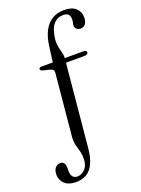

<svg xmlns="http://www.w3.org/2000/svg" viewBox="-245 -799 818 1116"><g transform="rotate(-20 163.5 -241.0)"><path d="M208.5 -455 158.5 72Q153 136.5 135 173.2Q117 210 89.2 225.5Q61.5 241 25 241Q-20.5 241 -44.8 217.8Q-69 194.5 -69 161.5Q-69 135.5 -56.8 120.5Q-44.5 105.5 -25.5 105.5Q-13.5 105.5 -6.5 111.5Q0.5 117.5 3 128.5Q5.5 140.5 4.8 151.5Q4 162.5 5.5 175.5Q7.5 193.5 17 203.2Q26.5 213 43.5 213Q72 213 94 187.2Q116 161.5 112 109Q111 97 108.5 86Q106 75 102.5 64.2Q99 53.5 96 41.8Q93 30 91.8 16.8Q90.5 3.5 91.5 -12L128 -398Q129 -410 124.2 -415.5Q119.5 -421 107.5 -424.5L64 -435.5Q49 -439.5 49 -448.5Q49 -453 53.2 -456Q57.5 -459 65.5 -459H150.5L131 -429.5L146.5 -549Q154 -610.5 174.8 -648.8Q195.5 -687 227.2 -705Q259 -723 299.5 -723Q347 -723 371.5 -701Q396 -679 396 -644Q396 -617 384.8 -602.8Q373.5 -588.5 353.5 -588.5Q341.5 -588.5 332.8 -595.2Q324 -602 321.5 -613Q320 -626.5 323.5 -635.8Q327 -645 326 -663Q324.5 -679.5 314.8 -688.5Q305 -697.5 285 -697.5Q249.5 -697.5 225.8 -671.5Q202 -645.5 193.5 -581.5Q191.5 -562 193.8 -545.5Q196 -529 200.2 -514Q204.5 -499 207.2 -484.8Q210 -470.5 208.5 -455ZM189.5 -431.5 195 -459H326Q334 -459 338.8 -455.8Q343.5 -452.5 343.5 -445.5Q343.5 -439.5 337 -435.5Q330.5 -431.5 319 -431.5Z"/></g></svg>

Font: Fraunces Light
Style: Regular
Weight: 300
Version: Version 1.000;[b76b70a41]